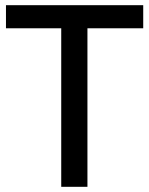

<svg xmlns="http://www.w3.org/2000/svg" viewBox="-20 -720 575 740"><path d="M317 0H216V-611H3V-700H532V-611H317Z"/></svg>

Font: Voces
Style: Regular
Weight: 400
Designer: Ana Paula Megda, Pablo Ugerman
Foundry: Ana Paula Megda, Pablo Ugerman
Version: Version 1.003